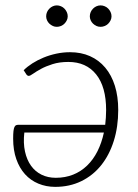

<svg xmlns="http://www.w3.org/2000/svg" viewBox="-20 -704 523 730"><path d="M30 0ZM190 6.5Q155.5 6.5 126 -5.8Q96.5 -18 75.2 -41.5Q54 -65 42 -99Q30 -133 30 -177Q30 -195 31.2 -205.5Q32.5 -216 35 -221.2Q37.5 -226.5 41.2 -228Q45 -229.5 50 -229.5H380Q381.5 -242.5 382.5 -256.8Q383.5 -271 383.5 -285.5Q383.5 -374 345.5 -421.2Q307.5 -468.5 240 -468.5Q206 -468.5 180 -460.2Q154 -452 135.8 -442Q117.5 -432 106 -423.8Q94.5 -415.5 89.5 -415.5Q84.5 -415.5 81 -420L70 -437Q84 -451 103.2 -463.2Q122.5 -475.5 145.5 -485Q168.5 -494.5 194.2 -500Q220 -505.5 246.5 -505.5Q288.5 -505.5 322.2 -490.5Q356 -475.5 380 -447Q404 -418.5 416.8 -377.8Q429.5 -337 429.5 -286Q429.5 -221.5 412.5 -167.8Q395.5 -114 364.2 -75.2Q333 -36.5 288.8 -15Q244.5 6.5 190 6.5ZM192 -28Q228 -28 258 -40Q288 -52 311.2 -74.5Q334.5 -97 350.5 -128.8Q366.5 -160.5 375 -200H72.5Q68 -160 75 -128Q82 -96 98 -73.8Q114 -51.5 138 -39.8Q162 -28 192 -28ZM237.5 -642Q237.5 -634 234 -626.8Q230.5 -619.5 225 -614Q219.5 -608.5 211.8 -605.2Q204 -602 196 -602Q188 -602 180.8 -605.2Q173.5 -608.5 167.8 -614Q162 -619.5 158.8 -626.8Q155.5 -634 155.5 -642Q155.5 -650.5 158.8 -658Q162 -665.5 167.8 -671.2Q173.5 -677 180.8 -680.2Q188 -683.5 196 -683.5Q204 -683.5 211.8 -680.2Q219.5 -677 225 -671.2Q230.5 -665.5 234 -658Q237.5 -650.5 237.5 -642ZM404 -642Q404 -634 400.5 -626.8Q397 -619.5 391.5 -614Q386 -608.5 378.2 -605.2Q370.5 -602 362.5 -602Q354 -602 346.8 -605.2Q339.5 -608.5 333.8 -614Q328 -619.5 324.8 -626.8Q321.5 -634 321.5 -642Q321.5 -650.5 324.8 -658Q328 -665.5 333.8 -671.2Q339.5 -677 346.8 -680.2Q354 -683.5 362.5 -683.5Q370.5 -683.5 378.2 -680.2Q386 -677 391.5 -671.2Q397 -665.5 400.5 -658Q404 -650.5 404 -642Z"/></svg>

Font: Lato Light
Style: Italic
Weight: 300
Italic angle: -7°
Designer: Lukasz Dziedzic
Foundry: tyPoland Lukasz Dziedzic
Version: Version 2.007; 2014-02-27